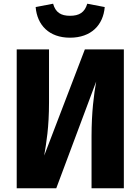

<svg xmlns="http://www.w3.org/2000/svg" viewBox="-20 -1014 756 1034"><path d="M357 -811C471 -811 536 -879 544 -976L450 -994C436 -947 407 -929 357 -929C308 -929 279 -947 266 -994L172 -976C180 -879 244 -811 357 -811ZM647 -748H437L218 -176C230 -248 244 -327 244 -463V-748H70V0H283L498 -575C486 -508 473 -410 473 -280V0H647Z"/></svg>

Font: Glow Sans SC Normal ExtraBold
Style: Regular
Weight: 800
Designer: Ryoko NISHIZUKA (kana, bopomofo & ideographs); Paul D. Hunt (Latin, Greek & Cyrillic); Sandoll Communications, Soo-young
Version: Version 0.93